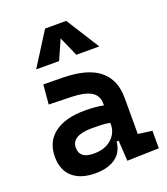

<svg xmlns="http://www.w3.org/2000/svg" viewBox="-146 -897 877 1008"><g transform="rotate(-20 293.0 -392.5)"><path d="M392.6 4.9 385.7 -109.4H374.5Q368.2 -49.8 325.9 -20Q283.7 9.8 214.4 9.8Q132.3 9.8 87.2 -30Q42 -69.8 42 -143.6Q42 -228.5 102.5 -273.9Q163.1 -319.3 273.9 -319.3Q333 -319.3 376.5 -310.1V-320.3Q376.5 -365.7 340.8 -387Q305.2 -408.2 234.4 -410.2L105.5 -413.6L115.2 -522.5L224.6 -521Q360.4 -519 426.3 -465.6Q492.2 -412.1 492.2 -309.6V-108.4L570.3 -97.7V0ZM376.5 -212.9Q350.1 -217.8 326.4 -218.5Q302.7 -219.2 276.9 -219.2Q161.6 -219.2 161.6 -151.4Q161.6 -90.3 240.7 -90.3Q286.1 -90.3 316.2 -106.7Q346.2 -123 361.3 -148.2Q376.5 -173.3 376.5 -200.2ZM106.9 -609.4 224.1 -794.9H342.3L459.5 -609.4H331.5L283.2 -718.3L234.9 -609.4Z"/></g></svg>

Font: Cascadia Mono PL SemiBold
Style: Regular
Weight: 600
Monospace: yes
Designer: Aaron Bell
Foundry: Saja Typeworks
Version: Version 2404.023; ttfautohint (v1.8.4)